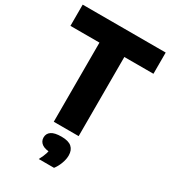

<svg xmlns="http://www.w3.org/2000/svg" viewBox="-234 -856 1089 1226"><g transform="rotate(30 310.5 -243.0)"><path d="M218.5 0V-583.5H4.5V-740H616.5V-583.5H402V0ZM254.5 254Q273 219 280.2 195.2Q287.5 171.5 287.5 145.5L323.5 181.5H310.5Q258.5 181.5 235.2 164.5Q212 147.5 212 119Q212 90 235.5 73.8Q259 57.5 310 57.5Q362 57.5 385.5 78.8Q409 100 409 139Q409 167.5 397 199.2Q385 231 367 254Z"/></g></svg>

Font: Encode Sans SC SemiCondensed ExtraBold
Style: Regular
Weight: 800
Width: 4
Designer: Multiple Designers
Foundry: Impallari Type
Version: Version 3.002